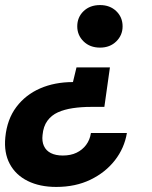

<svg xmlns="http://www.w3.org/2000/svg" viewBox="-23 -544 599 758"><path d="M411 -278 389 -122H336Q298 -122 264.5 -117Q231 -112 205.5 -100.5Q180 -89 164 -67Q148 -45 145 -11Q142 14 150.5 32.5Q159 51 178 60.5Q197 70 225 70Q256 70 279 59Q302 48 317 28Q332 8 336 -19H478Q468 41 430.5 89Q393 137 334 165.5Q275 194 199 194Q134 194 86.5 170.5Q39 147 15.5 103Q-8 59 -2 -2Q5 -73 41.5 -121.5Q78 -170 135.5 -195Q193 -220 265 -220L279 -278ZM372 -524Q411 -524 436 -500Q461 -476 461 -440Q461 -405 436 -380.5Q411 -356 372 -356Q332 -356 307 -380.5Q282 -405 282 -440Q282 -476 307 -500Q332 -524 372 -524Z"/></svg>

Font: DM Sans 12pt Black
Style: Italic
Weight: 900
Italic angle: -10°
Version: Version 4.004;gftools[0.9.30]